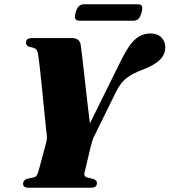

<svg xmlns="http://www.w3.org/2000/svg" viewBox="-20 -878 793 898"><path d="M433.5 -22.5Q433.5 0 405 0H111.5Q88 0 88 -19Q88 -34.5 106 -41.5L136.5 -48Q148 -51 152.2 -58.2Q156.5 -65.5 160 -77L196.5 -213Q200.5 -227.5 199.2 -243.2Q198 -259 195.5 -274.5Q194.5 -283.5 191.8 -310.5Q189 -337.5 185.2 -375.2Q181.5 -413 177.5 -454Q173.5 -495 169.5 -532Q165.5 -569 162.2 -594.8Q159 -620.5 157.5 -627.5Q154.5 -642 147.8 -648.2Q141 -654.5 118.5 -658.5Q101.5 -664.5 101.5 -678Q101.5 -700 129.5 -700H316Q353 -700 357.5 -667.5Q359 -659 362.5 -629.5Q366 -600 370.8 -557.8Q375.5 -515.5 380.8 -468.5Q386 -421.5 391.2 -377.5Q396.5 -333.5 400.5 -301L547.5 -598Q583 -669.5 614 -695.5Q645 -721.5 683.5 -721.5Q716 -721.5 734.5 -703.2Q753 -685 753 -657Q753 -621.5 726 -596.5Q699 -571.5 647 -552Q602.5 -535.5 574.2 -514.8Q546 -494 524.5 -452L425 -250Q416.5 -234 412.8 -222.2Q409 -210.5 406.5 -201.5L375.5 -71Q370 -53 389 -47.5L417 -41Q433.5 -34 433.5 -22.5ZM333.5 -819Q339.5 -840.5 349 -849.2Q358.5 -858 373 -858H624.5Q639 -858 643.5 -849.8Q648 -841.5 642 -819.5Q636.5 -798.5 627.2 -789.8Q618 -781 603 -781H352Q337 -781 332.5 -789.8Q328 -798.5 333.5 -819Z"/></svg>

Font: Fraunces 72pt Black
Style: Italic
Weight: 900
Italic angle: -16°
Version: Version 1.000;[b76b70a41]